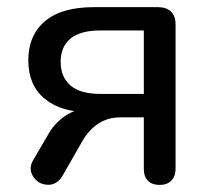

<svg xmlns="http://www.w3.org/2000/svg" viewBox="-20 -507 586 534"><path d="M380 -37.9V-180.6H314.5Q279.4 -180.6 252.9 -162.7Q226.3 -144.7 209.3 -114.9L154.7 -19.5Q139 7.9 112.7 6.9Q86.4 6 72.2 -16.1Q58 -38.2 73.1 -63L115.7 -135.9Q132.8 -165.1 161 -184.4Q189.2 -203.6 217.8 -203.6H232.6V-194.5Q150 -194.5 104.3 -232.3Q58.7 -270.1 58.7 -339.2Q58.7 -408.6 105 -447.9Q151.2 -487.1 240.3 -487.1H419.5Q442.8 -487.1 455.6 -474.7Q468.3 -462.2 468.3 -439V-37.9Q468.3 -16.7 456.6 -4.7Q444.8 7.3 424.2 7.3Q402.9 7.3 391.4 -4.4Q380 -16 380 -37.9ZM380 -245.8V-422.3H258.8Q203.7 -422.3 176.2 -399.7Q148.7 -377.1 148.7 -334.9Q148.7 -292.6 176.2 -269.2Q203.7 -245.8 258.8 -245.8Z"/></svg>

Font: SN Pro Thin
Style: Regular
Weight: 200
Designer: Tobias Whetton
Foundry: Supernotes
Version: Version 1.003;Glyphs 3.3 (3324)